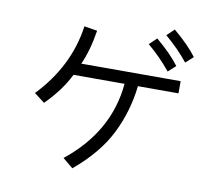

<svg xmlns="http://www.w3.org/2000/svg" viewBox="-90 -916 1179 1061"><g transform="rotate(10 500.0 -385.0)"><path d="M106.4 -333Q279.3 -513.7 311.5 -743.2Q335.9 -739.3 384.8 -731.4Q366.2 -615.2 330.1 -537.1Q515.6 -537.1 887.7 -537.1Q887.7 -520.5 887.7 -468.8Q831.1 -468.8 660.2 -468.8Q643.6 -324.2 581.1 -199.2Q518.6 -73.2 381.8 41Q362.3 25.4 324.2 -6.8Q560.5 -195.3 585 -468.8Q489.3 -468.8 298.8 -468.8Q252.9 -376 165 -288.1Q145.5 -302.7 106.4 -333ZM765.6 -773.4Q775.4 -783.2 806.6 -812.5Q891.6 -741.2 936.5 -680.7Q922.9 -668 894.5 -642.6Q837.9 -712.9 765.6 -773.4ZM678.7 -708Q689.5 -717.8 719.7 -747.1Q804.7 -675.8 849.6 -615.2Q835.9 -602.5 807.6 -577.1Q751 -647.5 678.7 -708Z"/></g></svg>

Font: Gothic A1
Style: Regular
Weight: 400
Designer: HanYang I&C Co.,Ltd.
Version: Version 2.50